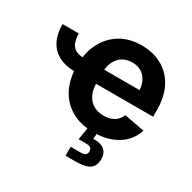

<svg xmlns="http://www.w3.org/2000/svg" viewBox="-166 -718 1086 1087"><g transform="rotate(30 377.0 -174.5)"><path d="M209.6 -234.4Q111 -234.4 60.4 -286Q9.8 -337.6 9.8 -432.7H115.9Q115.9 -381.9 137.1 -354.3Q158.3 -326.7 209.6 -326.7ZM467.6 10.7Q384 10.7 323.4 -23.6Q262.9 -57.8 230.4 -120.8Q198 -183.8 198 -270.1Q198 -354.4 230.2 -418Q262.5 -481.5 321.5 -517.1Q380.4 -552.7 460.2 -552.7Q513.7 -552.7 560.1 -535.7Q606.6 -518.7 641.7 -484.3Q676.8 -449.9 696.5 -398Q716.2 -346 716.2 -275.8V-234.7H258.1V-326.9H644.8L576.4 -302.2Q576.4 -344.8 563.4 -376.3Q550.4 -407.7 524.8 -425.1Q499.2 -442.4 461.3 -442.4Q423.3 -442.4 396.8 -424.9Q370.4 -407.3 356.6 -377.2Q342.8 -347.1 342.8 -308.7V-243.8Q342.8 -196.4 358.6 -164.2Q374.5 -132 403.2 -115.8Q432 -99.6 469.9 -99.6Q495.5 -99.6 516.5 -106.9Q537.5 -114.2 552.5 -128.5Q567.6 -142.9 575.5 -163.8L707.9 -139.3Q694.7 -94.1 662.1 -60.4Q629.4 -26.6 580.3 -8Q531.1 10.7 467.6 10.7ZM397.1 204.1V146H459.2Q482.6 146 492.5 139Q502.3 132.1 502.3 115.9Q502.3 99.6 492.5 92.9Q482.6 86.2 459.2 86.2H414.4L432.2 -21.3H488.7V0L485.8 43Q532 40.8 557.1 60.8Q582.3 80.8 582.3 119.5Q582.3 164.6 554.5 184.3Q526.7 204.1 465.5 204.1Z"/></g></svg>

Font: Adwaita Sans
Style: Regular
Weight: 400
Designer: Rasmus Andersson
Foundry: rsms
Version: Version 4.001;git-9221beed3